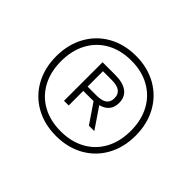

<svg xmlns="http://www.w3.org/2000/svg" viewBox="-132 -962 1042 1042"><g transform="rotate(45 389.0 -441.5)"><path d="M694 -441Q694 -351 655.5 -281.2Q617 -211.5 547.8 -172.8Q478.5 -134 389 -134Q299.5 -134 230.2 -172.8Q161 -211.5 122.5 -281.2Q84 -351 84 -441Q84 -531 122.5 -601Q161 -671 230.2 -710Q299.5 -749 389 -749Q478.5 -749 547.8 -710Q617 -671 655.5 -601Q694 -531 694 -441ZM657 -441Q657 -522.5 624 -584Q591 -645.5 530.2 -679.2Q469.5 -713 389 -713Q309 -713 248.2 -679.2Q187.5 -645.5 154.5 -584Q121.5 -522.5 121.5 -441Q121.5 -359.5 154.5 -298.2Q187.5 -237 248 -203.5Q308.5 -170 389 -170Q469.5 -170 530.2 -203.5Q591 -237 624 -298.2Q657 -359.5 657 -441ZM437 -418.5 517.5 -300H476L399.5 -412.5Q394 -412 382.5 -412H321V-300H285V-596H382.5Q442.5 -596 473.8 -572Q505 -548 505 -503.5Q505 -436.5 437 -418.5ZM389 -445Q430 -445 449.5 -459.2Q469 -473.5 469 -503.5Q469 -533.5 449.2 -548.2Q429.5 -563 389 -563H321V-445Z"/></g></svg>

Font: Encode Sans Semi Expanded ExLight
Style: Regular
Weight: 275
Width: 6
Designer: Multiple Designers
Foundry: Impallari Type
Version: Version 2.000